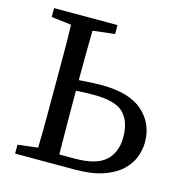

<svg xmlns="http://www.w3.org/2000/svg" viewBox="-101 -762 811 854"><g transform="rotate(15 304.5 -335.0)"><path d="M233 -310Q233 -245 233.5 -179Q234 -113 235 -47H305Q405 -47 447.5 -86Q490 -125 490 -195Q490 -267 452.5 -305Q415 -343 315 -343Q269 -343 233 -340ZM44 -629V-670H336V-629L235 -617Q234 -561 233.5 -503.5Q233 -446 233 -389Q260 -391 286 -392.5Q312 -394 337 -394Q465 -394 527 -339Q589 -284 589 -198Q589 -163 575.5 -128Q562 -93 530.5 -64Q499 -35 447 -17.5Q395 0 318 0H44V-41L136 -52Q138 -115 138 -180Q138 -245 138 -310V-359Q138 -424 138 -489Q138 -554 136 -618Z"/></g></svg>

Font: Source Serif 4
Style: Regular
Weight: 400
Designer: Frank Grießhammer
Foundry: Adobe
Version: Version 4.005;hotconv 1.1.0;makeotfexe 2.6.0